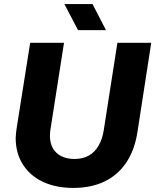

<svg xmlns="http://www.w3.org/2000/svg" viewBox="-20 -910 762 942"><path d="M340 12Q254 12 190.5 -18Q127 -48 92 -103.5Q57 -159 57 -232Q57 -244 58.5 -256.5Q60 -269 62 -283L128 -700H294L227 -271Q226 -264 225.5 -257Q225 -250 225 -243Q225 -208 239.5 -182.5Q254 -157 281.5 -143.5Q309 -130 345 -130Q386 -130 415.5 -146.5Q445 -163 463.5 -195Q482 -227 489 -271L556 -700H722L654 -260Q640 -172 598.5 -111Q557 -50 491.5 -19Q426 12 340 12ZM363 -762 296 -890H434L500 -762Z"/></svg>

Font: MuseoModerno Thin
Style: Bold Italic
Weight: 700
Italic angle: -9°
Version: Version 1.003